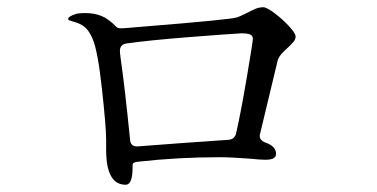

<svg xmlns="http://www.w3.org/2000/svg" viewBox="-20 -620 1040 530"><path d="M796 -519Q796 -512 790.5 -505Q785 -498 773 -487Q771 -485 763.5 -478Q756 -471 751.5 -464Q747 -457 746 -451L698 -251Q697 -249 697 -245Q697 -232 714 -226Q742 -216 742 -195Q742 -179 713 -179Q697 -179 670 -182Q618 -186 586 -186Q473 -186 365 -174Q346 -173 346 -165V-158Q346 -110 327 -110Q273 -110 273 -206V-234Q273 -269 261.5 -374Q250 -479 236 -512Q228 -531 218 -541.5Q208 -552 190 -558Q184 -560 178.5 -561.5Q173 -563 170.5 -564.5Q168 -566 168 -568Q168 -574 188 -581Q198 -584 214 -584Q240 -584 260 -576Q280 -568 302 -545Q306 -541 321 -542L381 -547Q617 -566 634 -572Q643 -575 649.5 -578.5Q656 -582 661 -584Q676 -592 686 -596Q696 -600 707 -600Q716 -600 738 -583.5Q760 -567 778 -547.5Q796 -528 796 -519ZM362 -216Q476 -225 610 -234Q628 -235 632 -253Q645 -310 661.5 -407.5Q678 -505 678 -513Q678 -521 671 -524.5Q664 -528 646 -528Q609 -526 501 -517.5Q393 -509 329 -500Q311 -497 311 -480Q311 -475 313 -459Q324 -384 339 -235Q340 -214 362 -216Z"/></svg>

Font: Shippori Mincho B1
Style: Regular
Weight: 400
Designer: FONTDASU
Foundry: FONTDASU / Google Inc. / but / Adobe
Version: Version 3.110; ttfautohint (v1.8.3)